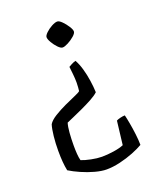

<svg xmlns="http://www.w3.org/2000/svg" viewBox="-144 -597 806 964"><g transform="rotate(-20 259.0 -114.5)"><path d="M260 -374Q250 -374 236 -388.5Q222 -403 211.5 -421Q201 -439 201 -450Q201 -459 215 -472.5Q229 -486 247.5 -496Q266 -506 278 -506Q288 -506 302.5 -491.5Q317 -477 328.5 -459Q340 -441 340 -431Q340 -421 324.5 -407.5Q309 -394 290 -384Q271 -374 260 -374ZM258 277Q232 277 197 267.5Q162 258 128 243Q94 228 70 213Q61 171 61 106Q61 66 65 28.5Q69 -9 76 -31Q87 -49 114.5 -66Q142 -83 174 -98Q206 -113 231 -123.5Q256 -134 262 -140Q263 -147 264 -160.5Q265 -174 265 -185Q265 -205 262.5 -229.5Q260 -254 258 -271Q263 -274 274 -280Q285 -286 297 -289Q310 -266 319 -234.5Q328 -203 333 -169Q338 -135 339 -106Q324 -92 298 -78Q272 -64 243 -50.5Q214 -37 189.5 -26.5Q165 -16 154 -11Q148 8 145.5 40.5Q143 73 143 107Q143 132 144.5 152.5Q146 173 150 188Q169 196 201 202.5Q233 209 258 209Q287 209 320.5 204Q354 199 375 190L390 64Q397 60 411 56.5Q425 53 436 53Q440 68 445.5 98Q451 128 455 161Q459 194 459 219Q437 232 403 245.5Q369 259 330.5 268Q292 277 258 277Z"/></g></svg>

Font: Texturina Light
Style: Regular
Weight: 300
Designer: Guillermo Torres Carreño
Foundry: Omnibus-Type
Version: Version 1.002; ttfautohint (v1.8.3)